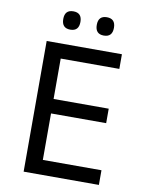

<svg xmlns="http://www.w3.org/2000/svg" viewBox="-96 -964 793 1033"><g transform="rotate(10 300.0 -448.0)"><path d="M517.1 0H106V-713.9H517.1V-633.8H196.8V-413.1H498V-334H196.8V-80.1H517.1ZM220.2 -896Q267.1 -896 267.1 -846.2Q267.1 -795.9 220.2 -795.9Q173.3 -795.9 173.3 -846.2Q173.3 -896 220.2 -896ZM403.3 -896Q450.2 -896 450.2 -846.2Q450.2 -795.9 403.3 -795.9Q356.4 -795.9 356.4 -846.2Q356.4 -896 403.3 -896Z"/></g></svg>

Font: WenQuanYi Micro Hei Mono
Style: Regular
Weight: 400
Foundry: Ascender Corporation
Version: Version 0.2.0-beta